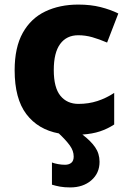

<svg xmlns="http://www.w3.org/2000/svg" viewBox="-20 -579 566 839"><path d="M302 105Q302 80 285 56.5Q268 33 237 4Q146 -13 95 -80.5Q44 -148 44 -272Q44 -372 79.5 -435.5Q115 -499 178 -529Q241 -559 322 -559Q376 -559 419.5 -548Q463 -537 497 -520L448 -393Q413 -408 383 -416.5Q353 -425 322 -425Q271 -425 243 -387Q215 -349 215 -273Q215 -196 244 -160.5Q273 -125 323 -125Q367 -125 405.5 -137.5Q444 -150 479 -173V-35Q450 -16 417 -5Q384 6 340 9Q376 36 395.5 64Q415 92 415 128Q415 178 379 209Q343 240 287 240Q261 240 242 236.5Q223 233 207 228V131Q217 135 233 138Q249 141 264 141Q281 141 291.5 132.5Q302 124 302 105Z"/></svg>

Font: Noto Sans ExtraBold
Style: Regular
Weight: 800
Designer: Monotype Design Team
Foundry: Monotype Imaging Inc.
Version: Version 2.007